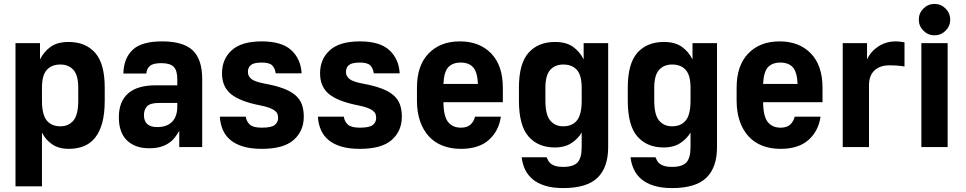

<svg xmlns="http://www.w3.org/2000/svg" viewBox="-20 -750 4925 979"><path d="M59 -530H184V-447Q204 -487 238.5 -511.5Q273 -536 330 -536Q416 -536 465 -481Q514 -426 514 -303V-237Q514 -171 501.5 -124.5Q489 -78 465 -48Q441 -18 407 -4.5Q373 9 330 9Q281 9 247 -13.5Q213 -36 194 -74V200H59ZM288 -106Q330 -106 354.5 -135.5Q379 -165 379 -237V-303Q379 -366 354.5 -393.5Q330 -421 288 -421Q243 -421 218.5 -393.5Q194 -366 194 -303V-237Q194 -165 218.5 -135.5Q243 -106 288 -106Z M741 6Q669 6 627.5 -34Q586 -74 586 -152Q586 -232 633 -273.5Q680 -315 774 -315H884V-346Q884 -391 865.5 -409.5Q847 -428 803 -428Q761 -428 744.5 -414Q728 -400 726 -375H609Q611 -453 656.5 -496Q702 -539 806 -539Q915 -539 963 -493Q1011 -447 1011 -347V0H894V-83Q884 -65 871 -48.5Q858 -32 840 -20Q822 -8 798 -1Q774 6 741 6ZM782 -102Q831 -102 857.5 -129Q884 -156 884 -207V-225H789Q747 -225 730.5 -208.5Q714 -192 714 -163Q714 -102 782 -102Z M1315 9Q1259 9 1219.5 -3Q1180 -15 1154.5 -36.5Q1129 -58 1116 -88.5Q1103 -119 1101 -155H1233Q1237 -130 1254 -114.5Q1271 -99 1315 -99Q1363 -99 1380.5 -112.5Q1398 -126 1398 -148Q1398 -159 1395 -168Q1392 -177 1382 -185Q1372 -193 1354 -200Q1336 -207 1305 -213Q1203 -233 1157.5 -270.5Q1112 -308 1112 -376Q1112 -449 1162 -494Q1212 -539 1315 -539Q1417 -539 1465.5 -494Q1514 -449 1518 -376H1386Q1382 -403 1367.5 -417Q1353 -431 1315 -431Q1275 -431 1259.5 -418.5Q1244 -406 1244 -383Q1244 -362 1261.5 -347.5Q1279 -333 1333 -323Q1387 -313 1424.5 -299Q1462 -285 1485.5 -265Q1509 -245 1519 -218Q1529 -191 1529 -155Q1529 -82 1477.5 -36.5Q1426 9 1315 9Z M1815 9Q1759 9 1719.5 -3Q1680 -15 1654.5 -36.5Q1629 -58 1616 -88.5Q1603 -119 1601 -155H1733Q1737 -130 1754 -114.5Q1771 -99 1815 -99Q1863 -99 1880.5 -112.5Q1898 -126 1898 -148Q1898 -159 1895 -168Q1892 -177 1882 -185Q1872 -193 1854 -200Q1836 -207 1805 -213Q1703 -233 1657.5 -270.5Q1612 -308 1612 -376Q1612 -449 1662 -494Q1712 -539 1815 -539Q1917 -539 1965.5 -494Q2014 -449 2018 -376H1886Q1882 -403 1867.5 -417Q1853 -431 1815 -431Q1775 -431 1759.5 -418.5Q1744 -406 1744 -383Q1744 -362 1761.5 -347.5Q1779 -333 1833 -323Q1887 -313 1924.5 -299Q1962 -285 1985.5 -265Q2009 -245 2019 -218Q2029 -191 2029 -155Q2029 -82 1977.5 -36.5Q1926 9 1815 9Z M2330 9Q2279 9 2237.5 -7Q2196 -23 2167 -54.5Q2138 -86 2122 -132Q2106 -178 2106 -237V-303Q2106 -416 2165.5 -477.5Q2225 -539 2325 -539Q2425 -539 2484.5 -477.5Q2544 -416 2544 -302V-229H2241Q2242 -155 2265.5 -127Q2289 -99 2330 -99Q2363 -99 2380 -115.5Q2397 -132 2402 -155H2534Q2523 -81 2472 -36Q2421 9 2330 9ZM2329 -431Q2288 -431 2266 -407.5Q2244 -384 2241 -322H2417Q2414 -384 2392 -407.5Q2370 -431 2329 -431Z M2810 2Q2724 2 2675 -54Q2626 -110 2626 -237V-303Q2626 -426 2675 -481Q2724 -536 2810 -536Q2867 -536 2901.5 -511.5Q2936 -487 2956 -447V-530H3081V0Q3081 104 3026.5 156.5Q2972 209 2852 209Q2798 209 2759.5 197Q2721 185 2696 164Q2671 143 2657.5 114.5Q2644 86 2640 52H2767Q2771 61 2776 70Q2781 79 2790.5 86Q2800 93 2814.5 97Q2829 101 2852 101Q2903 101 2924.5 78.5Q2946 56 2946 0V-74Q2927 -42 2893 -20Q2859 2 2810 2ZM2852 -106Q2897 -106 2921.5 -135.5Q2946 -165 2946 -237V-303Q2946 -366 2921.5 -393.5Q2897 -421 2852 -421Q2810 -421 2785.5 -393.5Q2761 -366 2761 -303V-237Q2761 -165 2785.5 -135.5Q2810 -106 2852 -106Z M3365 2Q3279 2 3230 -54Q3181 -110 3181 -237V-303Q3181 -426 3230 -481Q3279 -536 3365 -536Q3422 -536 3456.5 -511.5Q3491 -487 3511 -447V-530H3636V0Q3636 104 3581.5 156.5Q3527 209 3407 209Q3353 209 3314.5 197Q3276 185 3251 164Q3226 143 3212.5 114.5Q3199 86 3195 52H3322Q3326 61 3331 70Q3336 79 3345.5 86Q3355 93 3369.5 97Q3384 101 3407 101Q3458 101 3479.5 78.5Q3501 56 3501 0V-74Q3482 -42 3448 -20Q3414 2 3365 2ZM3407 -106Q3452 -106 3476.5 -135.5Q3501 -165 3501 -237V-303Q3501 -366 3476.5 -393.5Q3452 -421 3407 -421Q3365 -421 3340.5 -393.5Q3316 -366 3316 -303V-237Q3316 -165 3340.5 -135.5Q3365 -106 3407 -106Z M3960 9Q3909 9 3867.5 -7Q3826 -23 3797 -54.5Q3768 -86 3752 -132Q3736 -178 3736 -237V-303Q3736 -416 3795.5 -477.5Q3855 -539 3955 -539Q4055 -539 4114.5 -477.5Q4174 -416 4174 -302V-229H3871Q3872 -155 3895.5 -127Q3919 -99 3960 -99Q3993 -99 4010 -115.5Q4027 -132 4032 -155H4164Q4153 -81 4102 -36Q4051 9 3960 9ZM3959 -431Q3918 -431 3896 -407.5Q3874 -384 3871 -322H4047Q4044 -384 4022 -407.5Q4000 -431 3959 -431Z M4277 -530H4401V-447Q4420 -488 4459 -513.5Q4498 -539 4548 -539Q4558 -539 4566 -538Q4574 -537 4580 -536Q4587 -535 4592 -534V-411Q4582 -412 4571 -414Q4561 -415 4547.5 -416Q4534 -417 4517 -417Q4466 -417 4438.5 -390.5Q4411 -364 4411 -316V0H4277Z M4678 -530H4812V0H4678ZM4745 -570Q4712 -570 4688.5 -593.5Q4665 -617 4665 -650Q4665 -683 4688.5 -706.5Q4712 -730 4745 -730Q4778 -730 4801.5 -706.5Q4825 -683 4825 -650Q4825 -617 4801.5 -593.5Q4778 -570 4745 -570Z"/></svg>

Font: Golos UI
Style: Bold
Weight: 700
Designer: A.Korolkova, Vitaly Kuzmin
Foundry: ParaType Ltd
Version: Version 2.000